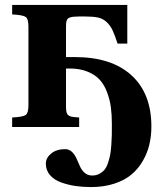

<svg xmlns="http://www.w3.org/2000/svg" viewBox="-20 -510 656 771"><path d="M28.8 0V-38.1Q72.3 -40.5 83.3 -48.3Q94.2 -56.2 94.2 -86.9V-402.8Q94.2 -434.1 83.3 -441.9Q72.3 -449.7 28.8 -452.1V-490.2H491.2V-335H452.1Q440.4 -370.6 431.6 -389.2Q422.9 -407.7 408.2 -421.4Q393.6 -435.1 374 -439.5Q354.5 -443.8 321.8 -443.8H297.9L276.9 -442.9Q258.8 -441.4 252 -434.8Q245.1 -428.2 245.1 -404.8V-280.8H280.8Q427.7 -280.8 507.8 -207.8Q587.9 -134.8 587.9 -2Q587.9 36.1 579.8 70.3Q571.8 104.5 553.5 136.2Q535.2 168 507.8 190.9Q480.5 213.9 438.7 227.5Q397 241.2 345.2 241.2Q312 241.2 282.5 236.8Q252.9 232.4 225.1 222.4Q197.3 212.4 180.7 193.1Q164.1 173.8 164.1 147Q164.1 124 185.5 106.4Q207 88.9 241.2 88.9Q257.8 88.9 269 99.9Q280.3 110.8 287.1 126.2Q293.9 141.6 300.8 157.2Q307.6 172.9 319.8 183.8Q332 194.8 350.1 194.8Q366.2 194.8 378.7 188.2Q391.1 181.6 399.4 171.9Q407.7 162.1 413.6 144.5Q419.4 127 422.4 111.8Q425.3 96.7 427 72.3Q428.7 47.9 429 31.2Q429.2 14.6 429.2 -12.2Q429.2 -48.8 425.3 -78.6Q421.4 -108.4 410.4 -138.4Q399.4 -168.5 381.1 -189Q362.8 -209.5 331.8 -222.2Q300.8 -234.9 259.8 -234.9H245.1V-80.1Q245.1 -56.6 252.2 -49.1Q259.3 -41.5 276.9 -40L297.9 -38.1V0Z"/></svg>

Font: Linguistics Pro
Style: Bold
Weight: 700
Designer: Stefan Peev, Context Ltd
Foundry: Stefan Peev, Context Ltd
Version: Version 001.000